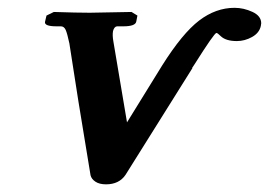

<svg xmlns="http://www.w3.org/2000/svg" viewBox="-20 -465 695 496"><path d="M398.9 -295.9Q451.2 -378.9 494.4 -411.9Q537.6 -444.8 585.9 -444.8Q609.4 -444.8 632.1 -434.3Q654.8 -423.8 654.8 -404.8Q654.8 -403.8 654.3 -401.6Q653.8 -399.4 653.8 -397.9Q649.9 -379.9 631.1 -369.4Q612.3 -358.9 591.8 -358.9Q564 -358.9 550.8 -371.1Q542 -379.9 539.1 -379.9Q533.7 -379.9 481.9 -297.9L476.1 -289.1H477.1L304.2 -13.2Q287.6 11.2 253.9 11.2Q236.8 11.2 226.6 4.4Q216.3 -2.4 213.9 -12.2Q178.7 -223.1 159.2 -353Q153.8 -378.4 149.7 -387.7Q145.5 -397 137.2 -397H126Q94.7 -397 96.2 -408.2L100.1 -424.8L119.1 -434.1Q179.2 -432.1 211.9 -432.1L319.8 -434.1L335 -424.8L332 -409.2Q329.6 -397 298.8 -397H282.2Q274.9 -396 272 -384.8Q270 -374 272.9 -357.9L308.1 -148.9Z"/></svg>

Font: Linux Libertine
Style: Bold Italic
Weight: 700
Italic angle: -11.5°
Designer: Philipp H. Poll
Foundry: Philipp H. Poll
Version: Version 4.0.5